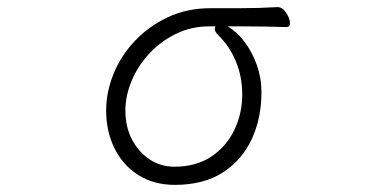

<svg xmlns="http://www.w3.org/2000/svg" viewBox="-20 -503 1040 539"><path d="M759 -483H758Q707 -480 653 -480H571Q505 -480 451 -454.5Q397 -429 358 -387.5Q319 -346 298.5 -295Q278 -244 278 -193Q278 -134 301.5 -86.5Q325 -39 368.5 -11.5Q412 16 471 16Q551 16 605 -18.5Q659 -53 686.5 -112Q714 -171 714 -244Q714 -284 701 -320.5Q688 -357 666.5 -385.5Q645 -414 619 -429H657Q692 -429 721 -428.5Q750 -428 783 -427Q794 -427 794 -438Q794 -451 783.5 -467Q773 -483 759 -483ZM567 -429H585Q583 -425 583 -422Q583 -414 592 -405Q624 -374 642 -331Q660 -288 660 -238Q660 -184 637.5 -137.5Q615 -91 572.5 -63Q530 -35 470 -35Q431 -35 400 -55.5Q369 -76 350.5 -111.5Q332 -147 332 -193Q332 -234 349.5 -276Q367 -318 399 -352.5Q431 -387 474 -408Q517 -429 567 -429Z"/></svg>

Font: Klee One
Style: Regular
Weight: 400
Designer: Fontworks Inc.
Foundry: Fontworks Inc.
Version: Version 1.100